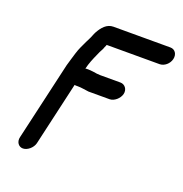

<svg xmlns="http://www.w3.org/2000/svg" viewBox="-123 -774 846 890"><g transform="rotate(20 300.0 -329.0)"><path d="M138 -37 210 -351C213 -350 216 -350 219 -350H226C246 -350 261 -346 281 -344H385C407 -344 432 -365 438 -389C444 -413 428 -434 406 -434H305C300 -435 295 -435 290 -435C279 -437 257 -440 247 -440H240C237 -440 234 -440 231 -439C237 -466 249 -494 259 -516L267 -534L277 -553C279 -558 281 -565 285 -572L286 -576H547C570 -576 593 -595 599 -620C605 -645 591 -666 568 -666H287C254 -666 233 -640 218 -613C212 -602 207 -586 201 -575L192 -557C181 -533 171 -515 163 -488C158 -469 149 -444 144 -424L55 -37C49 -13 63 8 85 8C107 8 132 -13 138 -37Z"/></g></svg>

Font: Electronic
Style: CircIt
Weight: 900
Version: Version 1.011